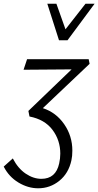

<svg xmlns="http://www.w3.org/2000/svg" viewBox="-72 -726 530 1035"><path d="M-52 172 -3 128Q25 182 66.5 210Q108 238 151 238Q229 238 247 155Q253 128 253 102Q253 30 211 -26Q169 -82 87 -98L81 -128L314 -352L55 -350L74 -407H406L411 -382L159 -143Q230 -120 274 -56.5Q318 7 318 86Q318 116 313 138Q298 208 248 248.5Q198 289 134 289Q79 289 27.5 258Q-24 227 -52 172ZM183 -706H232L281 -568L389 -706H438L292 -509H246Z"/></svg>

Font: LXGW Bright GB
Style: Italic
Weight: 400
Italic angle: -12°
Designer: Christian Thalmann (Catharsis Fonts)
Foundry: LXGW / Christian Thalmann (Catharsis Fonts) / Fontworks Inc.
Version: Version 5.510